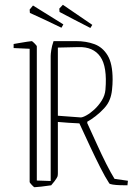

<svg xmlns="http://www.w3.org/2000/svg" viewBox="-20 -773 559 803"><path d="M437 -6Q420 -32 399.5 -72.5Q379 -113 356.5 -161Q334 -209 312 -257Q290 -258 267 -259.5Q244 -261 222 -263V-48Q222 -40 220.5 -35Q219 -30 208 -15L194 2Q176 5 152.5 7.5Q129 10 124 10Q122 10 113 0.5Q104 -9 104 -12V-569L37 -572V-589Q43 -590 60 -593Q77 -596 93.5 -598.5Q110 -601 113 -601Q115 -601 124.5 -591.5Q134 -582 134 -579V-18L192 -16V-539Q192 -547 194.5 -564Q197 -581 204 -601H299Q340 -601 374.5 -588.5Q409 -576 430 -541.5Q451 -507 451 -440Q451 -420 448.5 -397Q446 -374 439 -357Q432 -338 415.5 -320Q399 -302 379.5 -287Q360 -272 345 -264V-258Q364 -217 384.5 -171.5Q405 -126 424.5 -87.5Q444 -49 459 -25L515 -17L513 2Q499 2 482 1.5Q465 1 452 -1Q439 -3 437 -6ZM316 -282Q324 -281 340.5 -290Q357 -299 374.5 -315Q392 -331 405.5 -352.5Q419 -374 421 -398Q429 -494 399.5 -536Q370 -578 308 -576L222 -574V-289ZM358 -656Q324 -673 291 -690.5Q258 -708 229 -723L228 -737L243 -753L366 -669ZM237 -657Q202 -674 168 -690Q134 -706 105 -719L104 -733L118 -750L245 -671Z"/></svg>

Font: Grenze Gotisch Thin
Style: Regular
Weight: 100
Designer: Renata Polastri
Foundry: Omnibus-Type
Version: Version 1.001